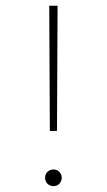

<svg xmlns="http://www.w3.org/2000/svg" viewBox="-20 -645 373 671"><path d="M154.2 -187.5 152.1 -625H181.2L179.2 -187.5ZM166.7 5.6Q159 5.6 152.1 1.7Q145.1 -2.1 141.3 -9Q137.5 -16 137.5 -23.6Q137.5 -31.9 141.3 -38.5Q145.1 -45.1 152.1 -49Q159 -52.8 166.7 -52.8Q175 -52.8 181.6 -49Q188.2 -45.1 192 -38.5Q195.8 -31.9 195.8 -23.6Q195.8 -16 192 -9Q188.2 -2.1 181.6 1.7Q175 5.6 166.7 5.6Z"/></svg>

Font: Afacad Flux Thin
Style: Regular
Weight: 250
Designer: Kristian Moeller
Foundry: Dicotype
Version: Version 1.100